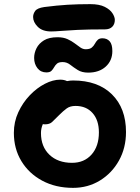

<svg xmlns="http://www.w3.org/2000/svg" viewBox="-20 -896 675 928"><path d="M333 12Q249 12 184.5 -22.5Q120 -57 83.5 -117Q47 -177 47 -254Q47 -307 68.5 -353.5Q90 -400 124 -435.5Q158 -471 197 -491Q236 -511 271 -511Q290 -511 304 -504Q319 -507 333 -507Q453 -507 521 -440Q589 -373 589 -258Q589 -181 555 -120Q521 -59 463 -23.5Q405 12 333 12ZM178 -253Q178 -187 219 -148Q260 -109 328 -109Q387 -109 422.5 -149Q458 -189 458 -256Q458 -315 427.5 -349.5Q397 -384 345 -384Q319 -384 302.5 -372Q286 -360 266 -340Q244 -318 232 -306.5Q220 -295 197 -295Q192 -295 187 -296Q178 -275 178 -253ZM227 -744Q185 -744 162.5 -766.5Q140 -789 140 -814Q140 -829 150 -843Q160 -857 194 -862Q256 -870 306.5 -873Q357 -876 417 -876Q460 -876 486 -863Q512 -850 523.5 -832Q535 -814 535 -800Q535 -779 522.5 -766.5Q510 -754 487 -754Q405 -754 354.5 -751.5Q304 -749 274.5 -746.5Q245 -744 227 -744ZM406 -545Q376 -545 356 -557.5Q336 -570 319.5 -583Q303 -596 283 -596Q264 -596 255.5 -588.5Q247 -581 241.5 -571Q236 -561 228.5 -553.5Q221 -546 204 -546Q177 -546 161 -566.5Q145 -587 145 -616Q145 -640 156.5 -663Q168 -686 192.5 -701Q217 -716 258 -716Q286 -716 306 -707Q326 -698 341 -686.5Q356 -675 368.5 -666.5Q381 -658 394 -658Q414 -658 423.5 -666Q433 -674 438.5 -684.5Q444 -695 452 -703Q460 -711 475 -711Q497 -711 510 -696.5Q523 -682 523 -649Q523 -603 491 -574Q459 -545 406 -545Z"/></svg>

Font: Shantell Sans Normal
Style: Regular
Weight: 600
Designer: Stephen Nixon, Anya Danilova, Shantell Martin
Foundry: Arrow Type
Version: Version 1.009;[a7da0bfa3]